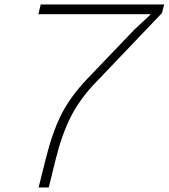

<svg xmlns="http://www.w3.org/2000/svg" viewBox="-20 -830 747 850"><path d="M707 -810.1 696.8 -772 400.9 -461.9Q332 -389.6 292.7 -311.5Q253.4 -233.4 226.1 -123L195.8 0H150.9L183.1 -128.9Q212.4 -246.6 252.7 -325.4Q293 -404.3 367.2 -481.9L574.2 -698.2L646 -765.1V-767.1H149.9L160.2 -810.1Z"/></svg>

Font: Sinkin Sans 200 X Light Italic
Style: Regular
Weight: 200
Italic angle: -112°
Designer: Keith Bates
Foundry: K-Type
Version: Sinkin Sans (version 1.0)  by Keith Bates   •   © 2014   www